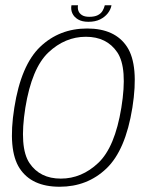

<svg xmlns="http://www.w3.org/2000/svg" viewBox="-20 -707 582 731"><path d="M207 4Q312.5 4 385.2 -65.5Q458 -135 484 -297Q509.5 -458.5 463.8 -528.5Q418 -598.5 312 -598.5Q206 -598.5 133 -528.8Q60 -459 34.5 -297Q9 -136 54.8 -66Q100.5 4 207 4ZM211.5 -27Q132 -27 92.2 -86.2Q52.5 -145.5 76.5 -297Q101 -447.5 164.2 -507.2Q227.5 -567 307 -567Q386.5 -567 426.5 -507.8Q466.5 -448.5 442 -297Q417.5 -146.5 354.2 -86.8Q291 -27 211.5 -27ZM316.5 -624Q342.5 -624 360.8 -633Q379 -642 390.2 -656.2Q401.5 -670.5 404.5 -687H379Q376.5 -676 370.5 -665.8Q364.5 -655.5 352.2 -649.2Q340 -643 320 -643Q302 -643 292 -649.5Q282 -656 278.5 -665.8Q275 -675.5 277 -687H252Q249 -670.5 255.5 -656.2Q262 -642 277.2 -633Q292.5 -624 316.5 -624Z"/></svg>

Font: Anybody Thin ExtraLight
Style: Italic
Weight: 250
Italic angle: -10°
Version: Version 1.113;gftools[0.9.25]